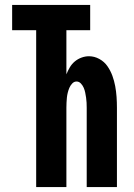

<svg xmlns="http://www.w3.org/2000/svg" viewBox="-20 -755 540 775"><path d="M126 0V-633H29V-735H344V-633H248V-455Q254 -470 262 -483.5Q270 -497 282 -507Q294 -517 309 -522.5Q324 -528 339 -528Q361 -528 381 -517Q401 -506 413.5 -488Q426 -470 433.5 -449.5Q441 -429 445 -407.5Q449 -386 450.5 -364Q452 -342 452 -320V0H330V-320Q330 -330 329.5 -340.5Q329 -351 327.5 -361Q326 -371 324 -381Q322 -391 318 -400.5Q314 -410 306.5 -418Q299 -426 289 -426Q279 -426 271.5 -418Q264 -410 260 -400.5Q256 -391 253.5 -381Q251 -371 250 -361Q249 -351 248.5 -340.5Q248 -330 248 -320V0Z"/></svg>

Font: Iosevka SS04 Heavy
Style: Regular
Weight: 900
Monospace: yes
Designer: Belleve Invis
Foundry: Belleve Invis
Version: Version 19.0.0; ttfautohint (v1.8.4)